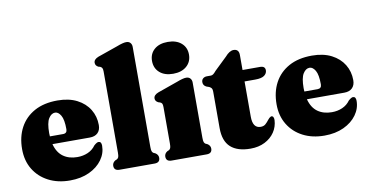

<svg xmlns="http://www.w3.org/2000/svg" viewBox="-74 -954 2236 1164"><g transform="rotate(-10 1044.0 -371.5)"><path d="M502.5 -289Q502.5 -258 485 -240.8Q467.5 -223.5 435.5 -223.5H205.5Q219.5 -170.5 254.8 -145.2Q290 -120 341.5 -120Q377 -120 406.5 -133Q436 -146 454.5 -172Q473 -188.5 483 -188Q500.5 -187.5 500.5 -162Q500.5 -115.5 472 -75.8Q443.5 -36 392.2 -12Q341 12 273 12Q198 12 140.8 -17.8Q83.5 -47.5 51.2 -100.8Q19 -154 19 -225Q19 -300.5 49.5 -357.5Q80 -414.5 138.5 -446.8Q197 -479 280.5 -479Q351 -479 400.5 -453.5Q450 -428 476.2 -385Q502.5 -342 502.5 -289ZM197.5 -293Q197.5 -282 198.5 -272.5H279.5Q304.5 -272.5 304.5 -298Q304.5 -357.5 289.2 -383.2Q274 -409 254 -409Q231 -409 214.2 -382.5Q197.5 -356 197.5 -293Z M787 -719.5V-104.5Q787 -84.5 790 -76.8Q793 -69 799.5 -65L810 -60.5Q828.5 -49 828.5 -30Q828.5 0 795 0H579Q545.5 0 545.5 -30Q545.5 -49 564 -60.5L574.5 -65Q581.5 -69 584.5 -76.8Q587.5 -84.5 587.5 -104.5V-603.5Q587.5 -619 583.5 -625.2Q579.5 -631.5 571.5 -635L561.5 -637.5Q543 -646.5 543 -664.5Q543 -685.5 572 -697L695 -740Q733.5 -755 753 -755Q769.5 -755 778.2 -745Q787 -735 787 -719.5Z M1001 -516.5Q948.5 -516.5 918 -543.5Q887.5 -570.5 887.5 -615Q887.5 -659 918 -685.8Q948.5 -712.5 1001 -712.5Q1053 -712.5 1084 -685.8Q1115 -659 1115 -615Q1115 -570.5 1084 -543.5Q1053 -516.5 1001 -516.5ZM1107.5 -444V-104.5Q1107.5 -84.5 1110.5 -76.8Q1113.5 -69 1120 -65L1130.5 -60.5Q1149 -49 1149 -30Q1149 0 1115.5 0H899.5Q866 0 866 -30Q866 -49 884.5 -60.5L895 -65Q901.5 -69 904.5 -76.8Q907.5 -84.5 907.5 -104.5V-327.5Q907.5 -343.5 903.8 -349.8Q900 -356 892 -359L882 -362Q863 -371 863 -388.5Q863 -409.5 892.5 -421L1015.5 -464.5Q1054 -479.5 1073.5 -479.5Q1089.5 -479.5 1098.5 -469.5Q1107.5 -459.5 1107.5 -444Z M1202 -399.5 1185 -405.5Q1165.5 -415 1165.5 -435.5Q1165.5 -449.5 1175 -457.8Q1184.5 -466 1199 -466H1223.5Q1231 -466 1238.2 -471Q1245.5 -476 1256.5 -489.5L1333 -563Q1360.5 -595 1385.5 -595Q1418.5 -595 1418.5 -558.5V-466H1526Q1557.5 -466 1557.5 -440Q1557.5 -421 1540.5 -408.2Q1523.5 -395.5 1484.5 -395.5H1418.5V-178.5Q1418.5 -107.5 1467.5 -107.5Q1486.5 -107.5 1498 -118Q1509.5 -128.5 1518.8 -141Q1528 -153.5 1539.5 -159Q1557 -160.5 1557 -134Q1555 -92.5 1532.8 -59.5Q1510.5 -26.5 1472.2 -7.2Q1434 12 1384.5 12Q1304 12 1262.2 -25.8Q1220.5 -63.5 1220.5 -143.5V-367.5Q1220.5 -382 1216.2 -388.2Q1212 -394.5 1202 -399.5Z M2069 -289Q2069 -258 2051.5 -240.8Q2034 -223.5 2002 -223.5H1772Q1786 -170.5 1821.2 -145.2Q1856.5 -120 1908 -120Q1943.5 -120 1973 -133Q2002.5 -146 2021 -172Q2039.5 -188.5 2049.5 -188Q2067 -187.5 2067 -162Q2067 -115.5 2038.5 -75.8Q2010 -36 1958.8 -12Q1907.5 12 1839.5 12Q1764.5 12 1707.2 -17.8Q1650 -47.5 1617.8 -100.8Q1585.5 -154 1585.5 -225Q1585.5 -300.5 1616 -357.5Q1646.5 -414.5 1705 -446.8Q1763.5 -479 1847 -479Q1917.5 -479 1967 -453.5Q2016.5 -428 2042.8 -385Q2069 -342 2069 -289ZM1764 -293Q1764 -282 1765 -272.5H1846Q1871 -272.5 1871 -298Q1871 -357.5 1855.8 -383.2Q1840.5 -409 1820.5 -409Q1797.5 -409 1780.8 -382.5Q1764 -356 1764 -293Z"/></g></svg>

Font: Fraunces 72pt Soft Black
Style: Regular
Weight: 900
Version: Version 1.000;[b76b70a41]